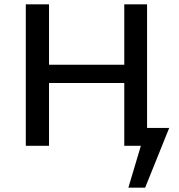

<svg xmlns="http://www.w3.org/2000/svg" viewBox="-20 -678 832 893"><path d="M640 0V-83H767L725 0ZM577 195 660 -83H767L655 195ZM558 0V-658H664V0ZM100 0V-658H208V0ZM134 -292V-377H631V-292Z"/></svg>

Font: Ysabeau SemiBold
Style: Regular
Weight: 600
Designer: Christian Thalmann (Catharsis Fonts)
Version: Version 2.000;gftools[0.9.27.dev2+g8671c4b]